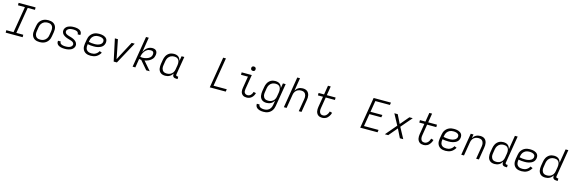

<svg xmlns="http://www.w3.org/2000/svg" viewBox="76 -2451 13047 4391"><g transform="rotate(15 6600.0 -256.0)"><path d="M451 0H49L48 -58H220L323 -677H159L158 -735H560L561 -677H389L286 -58H450Z M852 8Q821 8 791 2Q761 -4 736 -18.5Q711 -33 693.5 -56Q676 -79 667.5 -107Q659 -135 659 -166Q659 -197 664 -228L681 -328Q685 -355 694.5 -382Q704 -409 721.5 -433.5Q739 -458 762 -477Q785 -496 812 -507.5Q839 -519 866.5 -523.5Q894 -528 921 -528Q952 -528 982 -522Q1012 -516 1037 -501.5Q1062 -487 1080 -464Q1098 -441 1106 -413Q1114 -385 1114 -354Q1114 -323 1109 -292L1092 -192Q1088 -165 1078.5 -138Q1069 -111 1052 -86.5Q1035 -62 1012 -43Q989 -24 962 -12.5Q935 -1 907 3.5Q879 8 852 8ZM852 -50Q872 -50 893 -53.5Q914 -57 933.5 -66Q953 -75 970 -90Q987 -105 999.5 -123Q1012 -141 1019 -161Q1026 -181 1029 -202L1046 -302Q1049 -323 1049 -344.5Q1049 -366 1044.5 -385.5Q1040 -405 1028.5 -422Q1017 -439 1000.5 -450Q984 -461 963.5 -465.5Q943 -470 922 -470Q902 -470 880.5 -466.5Q859 -463 839.5 -454Q820 -445 803 -430Q786 -415 773.5 -397Q761 -379 754.5 -359Q748 -339 744 -318L728 -218Q724 -197 724 -175.5Q724 -154 729 -134.5Q734 -115 745 -98Q756 -81 772.5 -70Q789 -59 810 -54.5Q831 -50 852 -50Z M1448 8Q1425 8 1401.5 6Q1378 4 1356 -1.5Q1334 -7 1314 -16.5Q1294 -26 1278.5 -41.5Q1263 -57 1256 -79Q1249 -101 1253 -125L1254 -131H1318V-128Q1315 -112 1321.5 -98.5Q1328 -85 1339.5 -76.5Q1351 -68 1364.5 -63Q1378 -58 1392.5 -55Q1407 -52 1422.5 -51Q1438 -50 1453 -50Q1468 -50 1483.5 -51Q1499 -52 1514 -55Q1529 -58 1544 -63Q1559 -68 1573 -77Q1587 -86 1596.5 -99.5Q1606 -113 1609 -128Q1612 -148 1603 -164.5Q1594 -181 1579 -192Q1564 -203 1546 -209Q1528 -215 1510 -220.5Q1492 -226 1474 -231Q1456 -236 1438 -242.5Q1420 -249 1403.5 -257Q1387 -265 1371.5 -275Q1356 -285 1343 -298Q1330 -311 1321 -327Q1312 -343 1309 -362Q1306 -381 1309 -401Q1313 -423 1324.5 -443Q1336 -463 1354 -478.5Q1372 -494 1394 -503.5Q1416 -513 1437.5 -518.5Q1459 -524 1481 -526Q1503 -528 1525 -528Q1548 -528 1570.5 -526Q1593 -524 1614.5 -518.5Q1636 -513 1655.5 -503Q1675 -493 1689 -477.5Q1703 -462 1709.5 -440.5Q1716 -419 1712 -396L1711 -389H1647L1648 -393Q1650 -407 1644.5 -420.5Q1639 -434 1629 -443Q1619 -452 1605.5 -457Q1592 -462 1578 -465Q1564 -468 1549.5 -469Q1535 -470 1521 -470Q1506 -470 1491 -469Q1476 -468 1461.5 -465Q1447 -462 1432.5 -456.5Q1418 -451 1405.5 -442Q1393 -433 1384 -420Q1375 -407 1373 -392Q1369 -373 1378 -356Q1387 -339 1402 -328.5Q1417 -318 1434.5 -311.5Q1452 -305 1470.5 -299.5Q1489 -294 1507.5 -289Q1526 -284 1543.5 -277.5Q1561 -271 1577.5 -263Q1594 -255 1609.5 -245Q1625 -235 1637.5 -222Q1650 -209 1659.5 -193Q1669 -177 1672.5 -158Q1676 -139 1672 -119Q1669 -97 1656 -76.5Q1643 -56 1624 -40.5Q1605 -25 1583 -16Q1561 -7 1538.5 -1.5Q1516 4 1493.5 6Q1471 8 1448 8Z M2061 8Q2030 8 1999.5 2.5Q1969 -3 1943 -17Q1917 -31 1898 -54Q1879 -77 1869.5 -105Q1860 -133 1859.5 -164.5Q1859 -196 1864 -228L1881 -328Q1885 -355 1894.5 -382Q1904 -409 1921.5 -433.5Q1939 -458 1962 -477Q1985 -496 2012 -507.5Q2039 -519 2066.5 -523.5Q2094 -528 2122 -528Q2148 -528 2173.5 -525.5Q2199 -523 2223 -515.5Q2247 -508 2268 -494.5Q2289 -481 2303 -461.5Q2317 -442 2321 -416.5Q2325 -391 2321 -365Q2317 -340 2304.5 -315.5Q2292 -291 2271 -273.5Q2250 -256 2225 -245Q2200 -234 2174.5 -227.5Q2149 -221 2124 -219Q2099 -217 2074 -217Q2037 -217 2001 -220Q1965 -223 1930 -231L1928 -219Q1924 -196 1924.5 -173.5Q1925 -151 1931 -131Q1937 -111 1950.5 -94.5Q1964 -78 1982 -68Q2000 -58 2022 -54Q2044 -50 2067 -50Q2091 -50 2116 -55Q2141 -60 2164 -73.5Q2187 -87 2205.5 -106.5Q2224 -126 2235 -149L2291 -126Q2274 -95 2249.5 -68Q2225 -41 2194 -23.5Q2163 -6 2128.5 1Q2094 8 2061 8ZM2073 -274Q2091 -274 2110 -275.5Q2129 -277 2147 -281Q2165 -285 2183 -292Q2201 -299 2217 -310.5Q2233 -322 2244 -339Q2255 -356 2258 -374Q2260 -391 2256.5 -406.5Q2253 -422 2242 -433.5Q2231 -445 2217 -452Q2203 -459 2187.5 -463Q2172 -467 2155.5 -468.5Q2139 -470 2122 -470Q2102 -470 2080.5 -466.5Q2059 -463 2039.5 -454Q2020 -445 2003 -430.5Q1986 -416 1973.5 -397.5Q1961 -379 1954.5 -359Q1948 -339 1945 -319L1940 -289Q1971 -281 2005 -277.5Q2039 -274 2073 -274Z M2606 0 2495 -520H2567L2636 -173Q2641 -147 2645.5 -121Q2650 -95 2655 -69Q2668 -95 2681.5 -121Q2695 -147 2708 -173L2893 -520H2965L2682 0Z M3377 0 3205 -200Q3191 -201 3178.5 -203.5Q3166 -206 3153 -210L3119 0H3054L3175 -735H3240L3182 -381Q3196 -411 3216 -438.5Q3236 -466 3263 -487Q3290 -508 3321.5 -518Q3353 -528 3384 -528Q3412 -528 3437 -519.5Q3462 -511 3478 -491Q3494 -471 3497.5 -444Q3501 -417 3496 -389Q3492 -365 3483 -342Q3474 -319 3457.5 -299Q3441 -279 3420 -263.5Q3399 -248 3376 -237Q3353 -226 3329 -219Q3305 -212 3281 -207L3459 0ZM3221 -256Q3242 -256 3263.5 -260Q3285 -264 3306 -269.5Q3327 -275 3348 -284.5Q3369 -294 3386.5 -308.5Q3404 -323 3415.5 -343Q3427 -363 3430 -385Q3433 -402 3431 -418.5Q3429 -435 3419 -447.5Q3409 -460 3393.5 -465Q3378 -470 3361 -470Q3336 -470 3311 -463.5Q3286 -457 3264 -441.5Q3242 -426 3225 -405.5Q3208 -385 3196 -362Q3184 -339 3176.5 -315Q3169 -291 3164 -266Q3177 -261 3191.5 -258.5Q3206 -256 3221 -256Z M3824 8Q3795 8 3767.5 1Q3740 -6 3718.5 -22Q3697 -38 3683 -62Q3669 -86 3663.5 -113.5Q3658 -141 3659 -170Q3660 -199 3664 -228L3681 -328Q3685 -353 3693 -378.5Q3701 -404 3714.5 -427.5Q3728 -451 3748 -471Q3768 -491 3791.5 -504Q3815 -517 3841.5 -522.5Q3868 -528 3893 -528Q3922 -528 3950.5 -521Q3979 -514 4000 -497.5Q4021 -481 4034.5 -457Q4048 -433 4055 -405L4074 -520H4139L4067 -87Q4066 -80 4067 -72.5Q4068 -65 4072.5 -60Q4077 -55 4084 -52.5Q4091 -50 4098 -50H4121V8H4088Q4068 8 4049.5 3Q4031 -2 4018.5 -15.5Q4006 -29 4002.5 -48Q3999 -67 4002 -87L4003 -92Q3989 -69 3969.5 -49Q3950 -29 3926 -16Q3902 -3 3875.5 2.5Q3849 8 3824 8ZM3848 -50Q3868 -50 3888 -53.5Q3908 -57 3927 -65.5Q3946 -74 3962.5 -87.5Q3979 -101 3991 -118.5Q4003 -136 4010 -155.5Q4017 -175 4020 -195L4037 -295Q4040 -316 4040.5 -338Q4041 -360 4037 -380Q4033 -400 4022.5 -418Q4012 -436 3996 -448Q3980 -460 3959.5 -465Q3939 -470 3918 -470Q3898 -470 3877 -466.5Q3856 -463 3836.5 -453.5Q3817 -444 3800.5 -429Q3784 -414 3772.5 -396Q3761 -378 3754.5 -358.5Q3748 -339 3744 -318L3728 -218Q3724 -197 3723.5 -176Q3723 -155 3728 -135.5Q3733 -116 3743.5 -99Q3754 -82 3770 -70.5Q3786 -59 3806.5 -54.5Q3827 -50 3848 -50Z M4881 0 5002 -735H5067L4955 -58H5268L5259 0Z M5754 8Q5730 8 5707 3Q5684 -2 5665.5 -14.5Q5647 -27 5634 -46Q5621 -65 5615.5 -87.5Q5610 -110 5610.5 -134Q5611 -158 5615 -182L5661 -462H5497V-520H5737L5679 -173Q5676 -150 5676.5 -127.5Q5677 -105 5687.5 -87Q5698 -69 5718 -59.5Q5738 -50 5761 -50Q5781 -50 5801.5 -58.5Q5822 -67 5837 -83Q5852 -99 5862 -118.5Q5872 -138 5877 -158L5935 -146Q5928 -116 5912 -87Q5896 -58 5871.5 -35.5Q5847 -13 5816 -2.5Q5785 8 5754 8ZM5735 -618Q5722 -618 5711 -622.5Q5700 -627 5692.5 -636Q5685 -645 5683 -657.5Q5681 -670 5683 -683Q5684 -691 5689 -699.5Q5694 -708 5701.5 -713Q5709 -718 5717.5 -720Q5726 -722 5734 -722Q5747 -722 5758.5 -717.5Q5770 -713 5777 -704Q5784 -695 5786.5 -682.5Q5789 -670 5786 -657Q5785 -649 5780 -640.5Q5775 -632 5768 -627Q5761 -622 5752 -620Q5743 -618 5735 -618Z M6212 223Q6188 223 6164.5 221Q6141 219 6119.5 212.5Q6098 206 6078 195.5Q6058 185 6043.5 168.5Q6029 152 6022.5 130Q6016 108 6019 84H6084Q6081 100 6087.5 113.5Q6094 127 6104.5 136Q6115 145 6128.5 150.5Q6142 156 6156.5 159.5Q6171 163 6186 164Q6201 165 6216 165Q6236 165 6256.5 161Q6277 157 6296 147.5Q6315 138 6331 123.5Q6347 109 6358 91Q6369 73 6375.5 53Q6382 33 6386 13L6403 -92Q6389 -69 6369.5 -49Q6350 -29 6326 -16Q6302 -3 6275.5 2.5Q6249 8 6224 8Q6195 8 6167.5 1Q6140 -6 6118.5 -22Q6097 -38 6083 -62Q6069 -86 6063.5 -113.5Q6058 -141 6059 -170Q6060 -199 6064 -228L6081 -328Q6085 -353 6093 -378.5Q6101 -404 6114.5 -427.5Q6128 -451 6148 -471Q6168 -491 6191.5 -504Q6215 -517 6241.5 -522.5Q6268 -528 6293 -528Q6322 -528 6350.5 -521Q6379 -514 6400 -497.5Q6421 -481 6434.5 -457Q6448 -433 6455 -405L6474 -520H6539L6449 23Q6444 50 6434.5 77Q6425 104 6409 128Q6393 152 6370 171Q6347 190 6320.5 202Q6294 214 6266.5 218.5Q6239 223 6212 223ZM6248 -50Q6268 -50 6288 -53.5Q6308 -57 6327 -65.5Q6346 -74 6362.5 -87.5Q6379 -101 6391 -118.5Q6403 -136 6410 -155.5Q6417 -175 6420 -195L6437 -295Q6440 -316 6440.5 -338Q6441 -360 6437 -380Q6433 -400 6422.5 -418Q6412 -436 6396 -448Q6380 -460 6359.5 -465Q6339 -470 6318 -470Q6298 -470 6277 -466.5Q6256 -463 6236.5 -453.5Q6217 -444 6200.5 -429Q6184 -414 6172.5 -396Q6161 -378 6154.5 -358.5Q6148 -339 6144 -318L6128 -218Q6124 -197 6123.5 -176Q6123 -155 6128 -135.5Q6133 -116 6143.5 -99Q6154 -82 6170 -70.5Q6186 -59 6206.5 -54.5Q6227 -50 6248 -50Z M6635 0 6756 -735H6821L6771 -429Q6785 -452 6804 -471.5Q6823 -491 6846 -504Q6869 -517 6894.5 -522.5Q6920 -528 6945 -528Q6974 -528 7001.5 -521Q7029 -514 7050 -497.5Q7071 -481 7084 -457Q7097 -433 7102.5 -406Q7108 -379 7107 -350Q7106 -321 7101 -292L7053 0H6988L7038 -302Q7041 -323 7041.5 -343.5Q7042 -364 7037.5 -383.5Q7033 -403 7023 -420Q7013 -437 6997.5 -448.5Q6982 -460 6962.5 -465Q6943 -470 6922 -470Q6902 -470 6882 -466.5Q6862 -463 6843.5 -454.5Q6825 -446 6809 -432Q6793 -418 6781.5 -400.5Q6770 -383 6763.5 -364Q6757 -345 6754 -325L6700 0Z M7542 8Q7515 8 7490 1.5Q7465 -5 7445.5 -20Q7426 -35 7413.5 -57Q7401 -79 7395.5 -104Q7390 -129 7391 -156Q7392 -183 7396 -210L7438 -462H7318V-520H7448L7483 -735H7548L7513 -520H7721V-462H7503L7460 -200Q7457 -182 7456 -164.5Q7455 -147 7457.5 -130.5Q7460 -114 7466.5 -98.5Q7473 -83 7485 -71.5Q7497 -60 7513 -55Q7529 -50 7547 -50Q7562 -50 7577.5 -54.5Q7593 -59 7606.5 -68Q7620 -77 7631.5 -90Q7643 -103 7651 -117Q7659 -131 7665 -146Q7671 -161 7675 -177L7734 -161Q7729 -139 7719.5 -118Q7710 -97 7697 -77.5Q7684 -58 7667 -41Q7650 -24 7629 -13Q7608 -2 7585.5 3Q7563 8 7542 8Z M8443 0 8564 -735H8974L8965 -677H8620L8576 -411H8858L8848 -353H8566L8517 -58H8862L8853 0Z M9026 0 9250 -263 9112 -520H9192L9294 -314L9468 -520H9548L9323 -257L9462 0H9382L9280 -206L9106 0Z M9942 8Q9915 8 9890 1.5Q9865 -5 9845.5 -20Q9826 -35 9813.5 -57Q9801 -79 9795.5 -104Q9790 -129 9791 -156Q9792 -183 9796 -210L9838 -462H9718V-520H9848L9883 -735H9948L9913 -520H10121V-462H9903L9860 -200Q9857 -182 9856 -164.5Q9855 -147 9857.5 -130.5Q9860 -114 9866.5 -98.5Q9873 -83 9885 -71.5Q9897 -60 9913 -55Q9929 -50 9947 -50Q9962 -50 9977.5 -54.5Q9993 -59 10006.5 -68Q10020 -77 10031.5 -90Q10043 -103 10051 -117Q10059 -131 10065 -146Q10071 -161 10075 -177L10134 -161Q10129 -139 10119.5 -118Q10110 -97 10097 -77.5Q10084 -58 10067 -41Q10050 -24 10029 -13Q10008 -2 9985.5 3Q9963 8 9942 8Z M10461 8Q10430 8 10399.5 2.5Q10369 -3 10343 -17Q10317 -31 10298 -54Q10279 -77 10269.5 -105Q10260 -133 10259.5 -164.5Q10259 -196 10264 -228L10281 -328Q10285 -355 10294.5 -382Q10304 -409 10321.5 -433.5Q10339 -458 10362 -477Q10385 -496 10412 -507.5Q10439 -519 10466.5 -523.5Q10494 -528 10522 -528Q10548 -528 10573.5 -525.5Q10599 -523 10623 -515.5Q10647 -508 10668 -494.5Q10689 -481 10703 -461.5Q10717 -442 10721 -416.5Q10725 -391 10721 -365Q10717 -340 10704.5 -315.5Q10692 -291 10671 -273.5Q10650 -256 10625 -245Q10600 -234 10574.5 -227.5Q10549 -221 10524 -219Q10499 -217 10474 -217Q10437 -217 10401 -220Q10365 -223 10330 -231L10328 -219Q10324 -196 10324.5 -173.5Q10325 -151 10331 -131Q10337 -111 10350.5 -94.5Q10364 -78 10382 -68Q10400 -58 10422 -54Q10444 -50 10467 -50Q10491 -50 10516 -55Q10541 -60 10564 -73.5Q10587 -87 10605.5 -106.5Q10624 -126 10635 -149L10691 -126Q10674 -95 10649.5 -68Q10625 -41 10594 -23.5Q10563 -6 10528.5 1Q10494 8 10461 8ZM10473 -274Q10491 -274 10510 -275.5Q10529 -277 10547 -281Q10565 -285 10583 -292Q10601 -299 10617 -310.5Q10633 -322 10644 -339Q10655 -356 10658 -374Q10660 -391 10656.5 -406.5Q10653 -422 10642 -433.5Q10631 -445 10617 -452Q10603 -459 10587.5 -463Q10572 -467 10555.5 -468.5Q10539 -470 10522 -470Q10502 -470 10480.5 -466.5Q10459 -463 10439.5 -454Q10420 -445 10403 -430.5Q10386 -416 10373.5 -397.5Q10361 -379 10354.5 -359Q10348 -339 10345 -319L10340 -289Q10371 -281 10405 -277.5Q10439 -274 10473 -274Z M10835 0 10921 -520H10986L10971 -429Q10985 -452 11004 -471.5Q11023 -491 11046 -504Q11069 -517 11094.5 -522.5Q11120 -528 11145 -528Q11174 -528 11201.5 -521Q11229 -514 11250 -497.5Q11271 -481 11284 -457Q11297 -433 11302.5 -406Q11308 -379 11307 -350Q11306 -321 11301 -292L11253 0H11188L11238 -302Q11241 -323 11241.5 -343.5Q11242 -364 11237.5 -383.5Q11233 -403 11223 -420Q11213 -437 11197.5 -448.5Q11182 -460 11162.5 -465Q11143 -470 11122 -470Q11102 -470 11082 -466.5Q11062 -463 11043.5 -454.5Q11025 -446 11009 -432Q10993 -418 10981.5 -400.5Q10970 -383 10963.5 -364Q10957 -345 10954 -325L10900 0Z M11624 8Q11595 8 11567.5 1Q11540 -6 11518.5 -22Q11497 -38 11483 -62Q11469 -86 11463.5 -113.5Q11458 -141 11459 -170Q11460 -199 11464 -228L11481 -328Q11485 -353 11493 -378.5Q11501 -404 11514.5 -427.5Q11528 -451 11548 -471Q11568 -491 11591.5 -504Q11615 -517 11641.5 -522.5Q11668 -528 11693 -528Q11722 -528 11750.5 -521Q11779 -514 11800 -497.5Q11821 -481 11834.5 -457Q11848 -433 11855 -405L11909 -735H11974L11867 -87Q11866 -80 11867 -72.5Q11868 -65 11872.5 -60Q11877 -55 11884 -52.5Q11891 -50 11898 -50H11921V8H11888Q11868 8 11849.5 3Q11831 -2 11818.5 -15.5Q11806 -29 11802.5 -48Q11799 -67 11802 -87L11803 -92Q11789 -69 11769.5 -49Q11750 -29 11726 -16Q11702 -3 11675.5 2.5Q11649 8 11624 8ZM11648 -50Q11668 -50 11688 -53.5Q11708 -57 11727 -65.5Q11746 -74 11762.5 -87.5Q11779 -101 11791 -118.5Q11803 -136 11810 -155.5Q11817 -175 11820 -195L11837 -295Q11840 -316 11840.5 -338Q11841 -360 11837 -380Q11833 -400 11822.5 -418Q11812 -436 11796 -448Q11780 -460 11759.5 -465Q11739 -470 11718 -470Q11698 -470 11677 -466.5Q11656 -463 11636.5 -453.5Q11617 -444 11600.5 -429Q11584 -414 11572.5 -396Q11561 -378 11554.5 -358.5Q11548 -339 11544 -318L11528 -218Q11524 -197 11523.5 -176Q11523 -155 11528 -135.5Q11533 -116 11543.5 -99Q11554 -82 11570 -70.5Q11586 -59 11606.5 -54.5Q11627 -50 11648 -50Z M12261 8Q12230 8 12199.5 2.5Q12169 -3 12143 -17Q12117 -31 12098 -54Q12079 -77 12069.5 -105Q12060 -133 12059.5 -164.5Q12059 -196 12064 -228L12081 -328Q12085 -355 12094.5 -382Q12104 -409 12121.5 -433.5Q12139 -458 12162 -477Q12185 -496 12212 -507.5Q12239 -519 12266.5 -523.5Q12294 -528 12322 -528Q12348 -528 12373.5 -525.5Q12399 -523 12423 -515.5Q12447 -508 12468 -494.5Q12489 -481 12503 -461.5Q12517 -442 12521 -416.5Q12525 -391 12521 -365Q12517 -340 12504.5 -315.5Q12492 -291 12471 -273.5Q12450 -256 12425 -245Q12400 -234 12374.5 -227.5Q12349 -221 12324 -219Q12299 -217 12274 -217Q12237 -217 12201 -220Q12165 -223 12130 -231L12128 -219Q12124 -196 12124.5 -173.5Q12125 -151 12131 -131Q12137 -111 12150.5 -94.5Q12164 -78 12182 -68Q12200 -58 12222 -54Q12244 -50 12267 -50Q12291 -50 12316 -55Q12341 -60 12364 -73.5Q12387 -87 12405.5 -106.5Q12424 -126 12435 -149L12491 -126Q12474 -95 12449.5 -68Q12425 -41 12394 -23.5Q12363 -6 12328.5 1Q12294 8 12261 8ZM12273 -274Q12291 -274 12310 -275.5Q12329 -277 12347 -281Q12365 -285 12383 -292Q12401 -299 12417 -310.5Q12433 -322 12444 -339Q12455 -356 12458 -374Q12460 -391 12456.5 -406.5Q12453 -422 12442 -433.5Q12431 -445 12417 -452Q12403 -459 12387.5 -463Q12372 -467 12355.5 -468.5Q12339 -470 12322 -470Q12302 -470 12280.5 -466.5Q12259 -463 12239.5 -454Q12220 -445 12203 -430.5Q12186 -416 12173.5 -397.5Q12161 -379 12154.5 -359Q12148 -339 12145 -319L12140 -289Q12171 -281 12205 -277.5Q12239 -274 12273 -274Z M12824 8Q12795 8 12767.5 1Q12740 -6 12718.5 -22Q12697 -38 12683 -62Q12669 -86 12663.5 -113.5Q12658 -141 12659 -170Q12660 -199 12664 -228L12681 -328Q12685 -353 12693 -378.5Q12701 -404 12714.5 -427.5Q12728 -451 12748 -471Q12768 -491 12791.5 -504Q12815 -517 12841.5 -522.5Q12868 -528 12893 -528Q12922 -528 12950.5 -521Q12979 -514 13000 -497.5Q13021 -481 13034.5 -457Q13048 -433 13055 -405L13109 -735H13174L13067 -87Q13066 -80 13067 -72.5Q13068 -65 13072.5 -60Q13077 -55 13084 -52.5Q13091 -50 13098 -50H13121V8H13088Q13068 8 13049.5 3Q13031 -2 13018.5 -15.5Q13006 -29 13002.5 -48Q12999 -67 13002 -87L13003 -92Q12989 -69 12969.5 -49Q12950 -29 12926 -16Q12902 -3 12875.5 2.5Q12849 8 12824 8ZM12848 -50Q12868 -50 12888 -53.5Q12908 -57 12927 -65.5Q12946 -74 12962.5 -87.5Q12979 -101 12991 -118.5Q13003 -136 13010 -155.5Q13017 -175 13020 -195L13037 -295Q13040 -316 13040.5 -338Q13041 -360 13037 -380Q13033 -400 13022.5 -418Q13012 -436 12996 -448Q12980 -460 12959.5 -465Q12939 -470 12918 -470Q12898 -470 12877 -466.5Q12856 -463 12836.5 -453.5Q12817 -444 12800.5 -429Q12784 -414 12772.5 -396Q12761 -378 12754.5 -358.5Q12748 -339 12744 -318L12728 -218Q12724 -197 12723.5 -176Q12723 -155 12728 -135.5Q12733 -116 12743.5 -99Q12754 -82 12770 -70.5Q12786 -59 12806.5 -54.5Q12827 -50 12848 -50Z"/></g></svg>

Font: Iosevka Light Extended
Style: Italic
Weight: 300
Width: 7
Italic angle: -9°
Monospace: yes
Designer: Belleve Invis
Foundry: Belleve Invis
Version: Version 32.5.0; ttfautohint (v1.8.4)